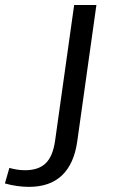

<svg xmlns="http://www.w3.org/2000/svg" viewBox="-174 -560 452 767"><path d="M-58.3 186.5Q-80.5 186.5 -105.5 183.1Q-130.6 179.6 -154.4 172.8L-136.6 110.8Q-120.5 115.3 -104.9 117.7Q-89.3 120 -74.2 120Q-19.7 120 8.9 91.9Q37.4 63.9 46.1 1.9L122.2 -540H211.1L134.7 3.9Q122.1 94.4 73.7 140.5Q25.3 186.5 -58.3 186.5Z"/></svg>

Font: Pathway Extreme 8pt Thin
Style: Italic
Weight: 100
Italic angle: -8°
Designer: Eduardo Rodriguez Tunni
Foundry: Eduardo Rodriguez Tunni
Version: Version 1.000